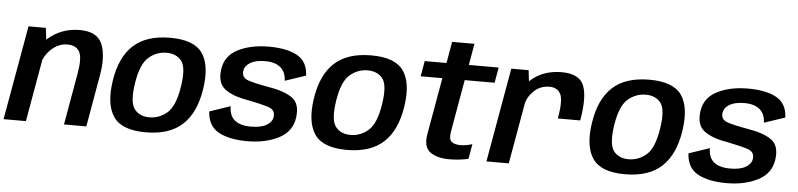

<svg xmlns="http://www.w3.org/2000/svg" viewBox="-54 -962 5001 1203"><g transform="rotate(5 2446.0 -361.0)"><path d="M-9.5 0H131L217 -488.5L204.5 -593H95.5ZM370.5 0H511L568 -326Q590 -450 558.8 -524Q527.5 -598 418 -598Q304.5 -598 221.2 -526.5Q138 -455 124.5 -379L186.5 -344Q199 -413 245.8 -457Q292.5 -501 349 -501Q404 -501 424.8 -462.8Q445.5 -424.5 427.5 -324Z M884 4.5Q1034 4.5 1115.8 -71.8Q1197.5 -148 1220 -298.5Q1242.5 -446.5 1190 -522.8Q1137.5 -599 987 -599Q837 -599 755.2 -523.8Q673.5 -448.5 651 -298.5Q628.5 -150 681 -72.8Q733.5 4.5 884 4.5ZM899.5 -91Q836.5 -91 804.5 -133.5Q772.5 -176 791.5 -298Q810.5 -418.5 860 -461Q909.5 -503.5 972 -503.5Q1035 -503.5 1067 -461.2Q1099 -419 1079.5 -298Q1060.5 -176.5 1011.2 -133.8Q962 -91 899.5 -91Z M1523.5 4.5Q1637 4.5 1720 -37.8Q1803 -80 1815.5 -168.5Q1828 -256.5 1777.8 -293Q1727.5 -329.5 1622 -346.5Q1543.5 -360 1499 -374.5Q1454.5 -389 1460.5 -431.5Q1465 -464.5 1498.8 -484.8Q1532.5 -505 1592.5 -505Q1655.5 -505 1689.2 -476Q1723 -447 1724 -393L1855 -437Q1852 -524 1787.2 -560.8Q1722.5 -597.5 1607.5 -597.5Q1493.5 -597.5 1413.8 -556.8Q1334 -516 1322 -432Q1309.5 -344.5 1358.8 -306.2Q1408 -268 1506 -252Q1589 -235.5 1635.2 -220.8Q1681.5 -206 1675 -161Q1670.5 -129 1635.8 -108.8Q1601 -88.5 1539 -88.5Q1471.5 -88.5 1436.5 -116.5Q1401.5 -144.5 1401 -205L1270 -160.5Q1275 -69 1342.8 -32.2Q1410.5 4.5 1523.5 4.5Z M2149 4.5Q2299 4.5 2380.8 -71.8Q2462.5 -148 2485 -298.5Q2507.5 -446.5 2455 -522.8Q2402.5 -599 2252 -599Q2102 -599 2020.2 -523.8Q1938.5 -448.5 1916 -298.5Q1893.5 -150 1946 -72.8Q1998.5 4.5 2149 4.5ZM2164.5 -91Q2101.5 -91 2069.5 -133.5Q2037.5 -176 2056.5 -298Q2075.5 -418.5 2125 -461Q2174.5 -503.5 2237 -503.5Q2300 -503.5 2332 -461.2Q2364 -419 2344.5 -298Q2325.5 -176.5 2276.2 -133.8Q2227 -91 2164.5 -91Z M2792.5 7Q2855 7 2914 -6L2930.5 -100Q2893 -87.5 2856 -87.5Q2817.5 -87.5 2799.2 -103.5Q2781 -119.5 2790.5 -170.5L2847.5 -495.5H3035.5L3052.5 -592.5H2865L2888.5 -727.5H2748L2724.5 -592.5H2587.5L2570.5 -495.5H2707L2644 -139Q2629.5 -55.5 2674.2 -24.2Q2719 7 2792.5 7Z M3450 -307H3590.5Q3617 -457 3588.5 -527.5Q3560 -598 3449 -598Q3344.5 -598 3271.5 -542.2Q3198.5 -486.5 3184 -405.5L3233 -371.5Q3241.5 -421.5 3282 -461Q3322.5 -500.5 3380 -500.5Q3430.5 -500.5 3450.5 -461.8Q3470.5 -423 3450 -307ZM3027.5 0H3168L3253.5 -485L3241 -592.5H3132Z M3898 4.5Q4048 4.5 4129.8 -71.8Q4211.5 -148 4234 -298.5Q4256.5 -446.5 4204 -522.8Q4151.5 -599 4001 -599Q3851 -599 3769.2 -523.8Q3687.5 -448.5 3665 -298.5Q3642.5 -150 3695 -72.8Q3747.5 4.5 3898 4.5ZM3913.5 -91Q3850.5 -91 3818.5 -133.5Q3786.5 -176 3805.5 -298Q3824.5 -418.5 3874 -461Q3923.5 -503.5 3986 -503.5Q4049 -503.5 4081 -461.2Q4113 -419 4093.5 -298Q4074.5 -176.5 4025.2 -133.8Q3976 -91 3913.5 -91Z M4537.5 4.5Q4651 4.5 4734 -37.8Q4817 -80 4829.5 -168.5Q4842 -256.5 4791.8 -293Q4741.5 -329.5 4636 -346.5Q4557.5 -360 4513 -374.5Q4468.5 -389 4474.5 -431.5Q4479 -464.5 4512.8 -484.8Q4546.5 -505 4606.5 -505Q4669.5 -505 4703.2 -476Q4737 -447 4738 -393L4869 -437Q4866 -524 4801.2 -560.8Q4736.5 -597.5 4621.5 -597.5Q4507.5 -597.5 4427.8 -556.8Q4348 -516 4336 -432Q4323.5 -344.5 4372.8 -306.2Q4422 -268 4520 -252Q4603 -235.5 4649.2 -220.8Q4695.5 -206 4689 -161Q4684.5 -129 4649.8 -108.8Q4615 -88.5 4553 -88.5Q4485.5 -88.5 4450.5 -116.5Q4415.5 -144.5 4415 -205L4284 -160.5Q4289 -69 4356.8 -32.2Q4424.5 4.5 4537.5 4.5Z"/></g></svg>

Font: Anybody UltraCondensed Thin SemiBold
Style: Italic
Weight: 600
Italic angle: -10°
Version: Version 1.111